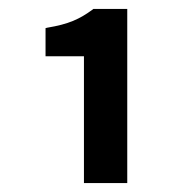

<svg xmlns="http://www.w3.org/2000/svg" viewBox="-20 -850 422 430"><path d="M265 -440V-830H189L188 -829C158 -807 134 -796 86 -788L82 -787V-724H168V-440Z"/></svg>

Font: Falling Sky
Style: Med
Weight: 500
Designer: Paul D. Hunt
Foundry: Adobe Systems Incorporated
Version: Version 1.02